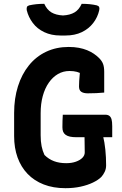

<svg xmlns="http://www.w3.org/2000/svg" viewBox="-20 -966 640 1006"><path d="M309 -365H531Q545 -365 553 -359Q561 -353 564.5 -340.5Q568 -328 568 -305V-247H382Q361 -247 347 -250Q333 -253 324 -259.5Q315 -266 311 -275.5Q307 -285 307 -299Q307 -316 307.5 -332.5Q308 -349 309 -365ZM340 -720Q369 -720 393 -715.5Q417 -711 436.5 -703Q456 -695 471.5 -684.5Q487 -674 499 -662Q514 -647 520 -631Q526 -615 526 -590Q526 -574 526 -555Q526 -536 526 -517.5Q526 -499 526 -481Q507 -479 485 -478Q463 -477 440 -477Q418 -477 406 -485Q394 -493 394 -513Q394 -528 395 -542Q396 -556 397.5 -573.5Q399 -591 401 -613L417 -574Q400 -585 383 -589.5Q366 -594 344 -594Q311 -594 283.5 -578Q256 -562 235.5 -532.5Q215 -503 204 -462.5Q193 -422 193 -373V-257Q193 -225 198 -200Q203 -175 213 -154Q235 -132 263 -121.5Q291 -111 327 -111Q356 -111 378 -119Q400 -127 412 -139.5Q424 -152 424 -167Q424 -187 423.5 -205.5Q423 -224 423 -242.5Q423 -261 422 -278H523L520 -253Q528 -221 532 -181.5Q536 -142 536 -100Q536 -81 528.5 -65.5Q521 -50 511 -39Q495 -23 467 -9.5Q439 4 402.5 12Q366 20 323 20Q259 20 209 0.5Q159 -19 124.5 -55Q90 -91 72 -141Q54 -191 54 -253V-374Q54 -450 74 -513.5Q94 -577 131.5 -623.5Q169 -670 222 -695Q275 -720 340 -720ZM408 -946Q431 -946 450.5 -944Q470 -942 487 -938Q497 -935 499.5 -929Q502 -923 500 -913Q492 -876 468.5 -845.5Q445 -815 408.5 -797.5Q372 -780 324 -780H296Q249 -780 212 -797.5Q175 -815 152 -845.5Q129 -876 120 -913Q119 -923 121 -929Q123 -935 133 -938Q151 -942 170 -944Q189 -946 212 -946Q226 -915 249.5 -901Q273 -887 310 -885Q347 -887 370.5 -901Q394 -915 408 -946Z"/></svg>

Font: Rec Mono Semicasual
Style: Bold
Weight: 700
Version: Version 1.085; ttfautohint (v1.8.4.7-5d5b)